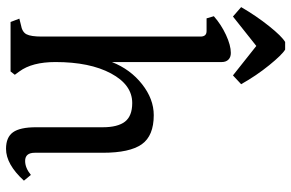

<svg xmlns="http://www.w3.org/2000/svg" viewBox="-180 -744 938 618"><g transform="rotate(90 289.0 -435.0)"><path d="M127.9 -791 222.7 -715.8 251 -742.2Q223.6 -791 189.9 -832.5Q156.2 -874 139.6 -883.8H115.2Q96.7 -873 64 -832Q31.2 -791 2.9 -742.2L33.2 -715.8ZM561.5 -43 543 -65.4Q520.5 -46.9 498 -46.9Q471.7 -46.9 471.7 -78.1V-296.9Q471.7 -383.8 444.3 -422.4Q417 -460.9 350.6 -460.9Q298.8 -460.9 251 -423.3Q203.1 -385.7 179.7 -326.2V-679.7Q179.7 -693.4 171.9 -701.2Q164.1 -709 150.4 -709Q126 -709 92.3 -693.4Q58.6 -677.7 32.2 -654.3L39.1 -630.9H80.1Q97.7 -630.9 97.7 -611.3V-100.6Q97.7 -65.4 90.3 -51.3Q83 -37.1 59.6 -33.2L40 -28.3L50.8 0H210L220.7 -13.7L210 -28.3Q179.7 -69.3 179.7 -144.5Q179.7 -254.9 216.3 -323.2Q252.9 -391.6 311.5 -391.6Q353.5 -391.6 371.6 -368.2Q389.6 -344.7 389.6 -296.9V-82Q389.6 -30.3 405.8 -7.8Q421.9 14.6 459 14.6Q508.8 14.6 561.5 -43Z"/></g></svg>

Font: Kurale
Style: Regular
Weight: 400
Version: 1.0; ttfautohint (v1.3)